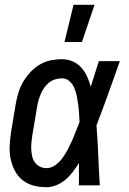

<svg xmlns="http://www.w3.org/2000/svg" viewBox="-20 -776 540 804"><path d="M174 8Q146 8 120 1Q94 -6 74 -22Q54 -38 42 -61.5Q30 -85 24.5 -111Q19 -137 20.5 -165Q22 -193 26 -221L46 -341Q50 -364 57 -387.5Q64 -411 76.5 -432.5Q89 -454 106.5 -473Q124 -492 145.5 -505Q167 -518 191 -523Q215 -528 239 -528Q263 -528 284 -519Q305 -510 320 -493.5Q335 -477 344.5 -456Q354 -435 360 -413Q369 -440 377 -466.5Q385 -493 394 -520H482Q458 -453 434 -385.5Q410 -318 384 -251Q389 -188 391.5 -125.5Q394 -63 398 0H310Q311 -23 310.5 -46.5Q310 -70 311 -94Q299 -75 285.5 -57Q272 -39 254.5 -24Q237 -9 216 -0.5Q195 8 174 8ZM175 -72Q195 -72 212.5 -85Q230 -98 242.5 -115.5Q255 -133 264.5 -151.5Q274 -170 282.5 -189Q291 -208 298 -227Q305 -246 313 -265Q312 -284 311 -302Q310 -320 307.5 -338Q305 -356 301.5 -374Q298 -392 291 -408Q284 -424 271 -436Q258 -448 239 -448Q225 -448 210.5 -443.5Q196 -439 184.5 -429.5Q173 -420 164.5 -407.5Q156 -395 150.5 -382Q145 -369 141 -355Q137 -341 135 -327L115 -207Q113 -193 111.5 -178Q110 -163 111 -148.5Q112 -134 115 -120.5Q118 -107 126.5 -95.5Q135 -84 147.5 -78Q160 -72 175 -72ZM250 -600 288 -756H376L323 -600Z"/></svg>

Font: Iosevka Curly Medium
Style: Italic
Weight: 500
Italic angle: -9°
Monospace: yes
Designer: Belleve Invis
Foundry: Belleve Invis
Version: Version 22.1.2; ttfautohint (v1.8.4)